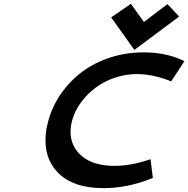

<svg xmlns="http://www.w3.org/2000/svg" viewBox="-20 -972 982 1002"><path d="M233.4 -346.2Q254.9 -421.4 300.3 -485.8Q345.7 -550.3 409.2 -597.7Q472.7 -645 555.4 -671.9Q638.2 -698.7 730 -698.7Q839.8 -698.7 926.8 -660.2L942.4 -652.8L873.5 -547.4L856.9 -553.7Q771.5 -585.4 694.8 -585.4Q634.3 -585.4 577.1 -565.7Q520 -545.9 476.6 -512.7Q433.1 -479.5 401.9 -436.5Q370.6 -393.6 357.4 -346.7Q348.1 -313.5 348.1 -285.2Q348.1 -206.5 408.2 -156.5Q468.3 -106.4 577.6 -106.4Q657.7 -106.4 745.6 -134.8L765.6 -141.1L777.8 -43.5L757.3 -35.6Q638.7 9.8 520.5 9.8Q373 9.8 295.2 -58.8Q217.3 -127.4 217.3 -240.2Q217.3 -291 233.4 -346.2ZM681.2 -711.4 560.1 -881.3 663.1 -952.1 731 -857.4 854 -950.7 915 -885.7Z"/></svg>

Font: Cantarell
Style: Bold Italic
Weight: 700
Italic angle: -16°
Designer: Dave Crossland
Version: Version 1.004